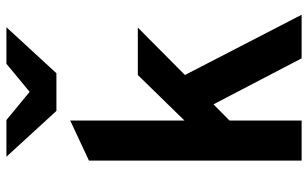

<svg xmlns="http://www.w3.org/2000/svg" viewBox="-201 -760 961 599"><g transform="rotate(-90 279.5 -460.5)"><path d="M78 0V-663.5L203 -722V-365.5L345 -511H493L345 -364L533 0H397L253.5 -275L203 -225V0ZM233 -765 90 -921H204.5L292.5 -848.5L380 -921H494L350.5 -765Z"/></g></svg>

Font: Undotted
Style: Bold
Weight: 700
Designer: Delve Withrington, Dave Bailey, Thomas Jockin
Foundry: Delve Fonts LLC
Version: Version 4.000